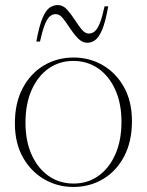

<svg xmlns="http://www.w3.org/2000/svg" viewBox="-20 -731 582 761"><path d="M271.5 -3.5Q327.5 -3.5 370 -33.8Q412.5 -64 437 -119Q461.5 -174 461.5 -248.5Q461.5 -320 437.2 -374.5Q413 -429 370 -459.2Q327 -489.5 270.5 -489.5Q215 -489.5 172.2 -459.2Q129.5 -429 105.2 -374Q81 -319 81 -244.5Q81 -172.5 105.2 -118.2Q129.5 -64 172.5 -33.8Q215.5 -3.5 271.5 -3.5ZM270.5 10Q208 10 155.2 -20.5Q102.5 -51 70.8 -107.5Q39 -164 39 -242Q39 -323 69.8 -381.2Q100.5 -439.5 153.2 -471.2Q206 -503 272 -503Q335 -503 387.5 -472.5Q440 -442 471.5 -385.5Q503 -329 503 -251Q503 -170.5 472.5 -112Q442 -53.5 389.2 -21.8Q336.5 10 270.5 10ZM409 -706Q398 -644 384.8 -613Q371.5 -582 356.8 -571.8Q342 -561.5 326.5 -561.5Q306 -561.5 289.2 -578.8Q272.5 -596 258 -618.2Q243.5 -640.5 230 -657.8Q216.5 -675 201 -675Q187.5 -675 177 -665.5Q166.5 -656 157.2 -632.5Q148 -609 138.5 -566.5H124Q135.5 -629.5 148.8 -660.2Q162 -691 177.2 -701Q192.5 -711 209 -711Q229 -711 244.8 -694Q260.5 -677 275 -654.5Q289.5 -632 303.2 -615Q317 -598 332 -598Q345.5 -598 356.2 -607.5Q367 -617 376.2 -640.5Q385.5 -664 394.5 -706Z"/></svg>

Font: Newsreader 60pt ExtraLight
Style: Regular
Weight: 250
Designer: Hugues Gentile
Foundry: Production Type
Version: Version 1.003